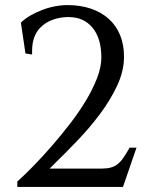

<svg xmlns="http://www.w3.org/2000/svg" viewBox="-20 -735 593 754"><path d="M80 -525 62 -646Q77 -661 98.5 -673.5Q120 -686 144.5 -695.5Q169 -705 195 -710Q221 -715 245 -715Q296 -715 337 -701Q378 -687 407 -661Q436 -635 451.5 -597.5Q467 -560 467 -513Q467 -456 440 -398.5Q413 -341 372.5 -287Q332 -233 285.5 -184.5Q239 -136 199 -97L175 -73H380Q400 -73 415 -77Q430 -81 442 -90.5Q454 -100 465 -116Q476 -132 489 -155H516L463 -1H48V-22Q77 -48 112.5 -84.5Q148 -121 184.5 -163Q221 -205 256 -250.5Q291 -296 318 -341Q345 -386 361.5 -429Q378 -472 378 -509Q378 -584 343.5 -626Q309 -668 249 -668H245Q183 -666 144.5 -632.5Q106 -599 106 -535V-521Z"/></svg>

Font: Constantine
Style: Regular
Weight: 400
Designer: Dukom Design
Version: Version 1.001;PS 001.001;hotconv 1.0.56;makeotf.lib2.0.21325